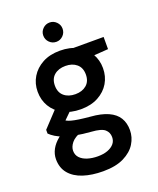

<svg xmlns="http://www.w3.org/2000/svg" viewBox="-165 -783 914 1113"><g transform="rotate(-20 292.0 -226.5)"><path d="M277 232Q207 232 154 214.5Q101 197 71.5 161.5Q42 126 42 73Q42 42 57.5 13Q73 -16 104.5 -41.5Q136 -67 185 -86L237 -28Q190 -11 171 13Q152 37 152 61Q152 87 168.5 104.5Q185 122 213.5 131Q242 140 277 140Q312 140 337.5 130.5Q363 121 377.5 104Q392 87 392 63Q392 34 371 15.5Q350 -3 289 -7Q236 -11 196.5 -18.5Q157 -26 128.5 -36Q100 -46 80 -58.5Q60 -71 47 -84V-107L151 -218L240 -188L123 -73L154 -130Q164 -123 174.5 -117.5Q185 -112 201.5 -107.5Q218 -103 244.5 -99Q271 -95 314 -91Q380 -86 422 -67Q464 -48 483.5 -16Q503 16 503 60Q503 104 479 143Q455 182 405 207Q355 232 277 232ZM278 -150Q215 -150 169.5 -174.5Q124 -199 100 -239.5Q76 -280 76 -331Q76 -381 100.5 -421.5Q125 -462 170 -486.5Q215 -511 278 -511Q341 -511 386 -486.5Q431 -462 455 -421.5Q479 -381 479 -331Q479 -280 455 -239.5Q431 -199 386 -174.5Q341 -150 278 -150ZM278 -243Q320 -243 346.5 -265.5Q373 -288 373 -330Q373 -372 346.5 -394.5Q320 -417 278 -417Q235 -417 208.5 -394.5Q182 -372 182 -330Q182 -288 208.5 -265.5Q235 -243 278 -243ZM359 -411 336 -499H544V-424ZM278 -566Q253 -566 235.5 -583.5Q218 -601 218 -626Q218 -650 235.5 -667.5Q253 -685 278 -685Q302 -685 319.5 -667.5Q337 -650 337 -626Q337 -601 319.5 -583.5Q302 -566 278 -566Z"/></g></svg>

Font: DM Sans 20pt SemiBold
Style: Regular
Weight: 600
Version: Version 4.004;gftools[0.9.30]